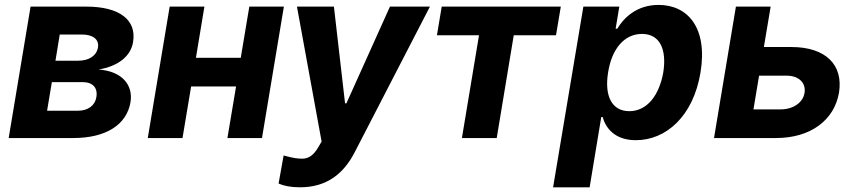

<svg xmlns="http://www.w3.org/2000/svg" viewBox="-20 -573 3557 797"><path d="M16 0H284.1C420.8 0 506 -55.8 521.7 -148.8C533.4 -220.5 486.2 -277.7 389.2 -284.4C469.5 -297.9 522.7 -338.8 532.3 -398.1C548.3 -492.2 473.4 -545.5 339.1 -545.5H106.9ZM175.4 -113.3 195.3 -232.2H322.8C364.7 -232.2 386.7 -208.8 380 -169.7C374.6 -134.9 345.2 -113.3 302.9 -113.3ZM210.2 -321 228 -429.7H319.6C366.5 -429.7 392 -409.1 386.7 -376.1C381 -342 349.8 -321 305 -321Z M828.5 -545.5H684.3L593.4 0H737.6L773.4 -214.1H959.9L924 0H1067.5L1158.4 -545.5H1014.9L979.4 -333.1H793.3Z M1225.1 204.5C1337 204.5 1406.6 147.7 1452.4 58.9L1764.6 -545.5H1598.7L1418 -144.2H1412.3L1366.1 -545.5H1212.7L1315 14.6L1301.5 37.6C1282.3 71 1262.1 84.5 1237.2 85.6C1217.3 86.3 1196.4 83.1 1157.3 72.4L1136.4 188.9C1157.3 198.2 1186.4 204.5 1225.1 204.5Z M1793.7 -426.5H1968.4L1897.4 0H2041.9L2112.6 -426.5H2288L2307.9 -545.5H1813.6Z M2275.9 204.5H2427.6L2475.9 -87.4H2481.5C2494.3 -41.9 2531.2 8.9 2619.7 8.9C2744 8.9 2857.6 -89.5 2887.8 -272C2918.7 -459.5 2833.5 -552.6 2713.8 -552.6C2622.2 -552.6 2568.9 -498.2 2542.3 -453.8H2535.5L2550.8 -545.5H2401.6ZM2504.3 -272.7C2519.5 -370 2571.4 -432.2 2644.9 -432.2C2719.8 -432.2 2748.2 -367.2 2733.3 -272.7C2716.6 -177.6 2666.2 -111.5 2592.3 -111.5C2519.2 -111.5 2488.3 -175.4 2504.3 -272.7Z M2943.9 0H3201.3C3346.2 0 3443.5 -75.6 3462.7 -188.2C3481.2 -302.9 3408.7 -377.8 3264.9 -377.8H3150.9L3179 -545.5H3034.8ZM3107.6 -119 3131 -258.9H3245.4C3295.1 -258.9 3326.7 -229.4 3319.6 -187.1C3313.2 -147 3272 -119 3221.2 -119Z"/></svg>

Font: Margiela Sans
Style: Bold Italic
Weight: 700
Italic angle: -9.39999°
Designer: Stefan Endress, Andreas Faust
Version: Version 1.100;FEAKit 1.0